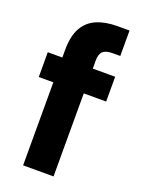

<svg xmlns="http://www.w3.org/2000/svg" viewBox="-136 -767 611 830"><g transform="rotate(20 169.5 -352.5)"><path d="M79 0V-531Q79 -595 100.5 -633Q122 -671 162 -688Q202 -705 256 -705H312V-588H277Q246 -588 232.5 -575.5Q219 -563 219 -533V0ZM12 -382V-496H322V-382Z"/></g></svg>

Font: DM Sans 36pt ExtraBold
Style: Regular
Weight: 800
Designer: Colophon Foundry, Jonny Pinhorn
Foundry: Colophon Foundry
Version: Version 4.004;gftools[0.9.30]